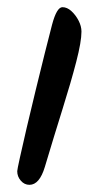

<svg xmlns="http://www.w3.org/2000/svg" viewBox="-20 -511 278 535"><path d="M62 4Q48 4 38 -7.5Q28 -19 28 -34Q28 -38 35.5 -72Q43 -106 54.5 -155.5Q66 -205 79.5 -260Q93 -315 105 -363.5Q117 -412 125 -442Q138 -491 154 -491Q167 -491 179 -480Q191 -469 199 -453.5Q207 -438 207 -423Q207 -395 192.5 -339Q178 -283 154.5 -208Q131 -133 105 -46Q90 4 62 4Z"/></svg>

Font: Solitreo
Style: Regular
Weight: 400
Designer: Nathan Gross, Bryan Kirschen, Binghamton University
Foundry: Eli Heuer
Version: Version 1.100; ttfautohint (v1.8.4.7-5d5b)